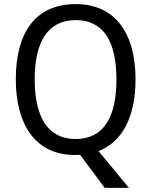

<svg xmlns="http://www.w3.org/2000/svg" viewBox="-20 -745 736 935"><path d="M640 -358C640 -587 538 -725 349 -725C153 -725 57 -587 57 -359C57 -146 146 10 347 10C354 10 363 9 370 9L490 170H608L460 -9C578 -55 640 -180 640 -358ZM149 -358C149 -542 213 -647 349 -647C484 -647 547 -543 547 -358C547 -173 484 -68 348 -68C214 -68 149 -174 149 -358Z"/></svg>

Font: Noto Sans Lao SemiCondensed
Style: Regular
Weight: 400
Width: 4
Designer: Monotype Design Team
Foundry: Monotype Imaging Inc.
Version: Version 2.004